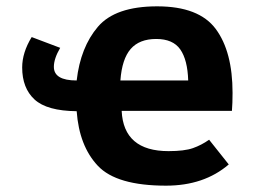

<svg xmlns="http://www.w3.org/2000/svg" viewBox="-20 -569 816 606"><path d="M50 -356Q50 -403 80 -452L170 -418Q150 -384 150 -358Q150 -315 222 -315Q234 -420 289 -484.5Q344 -549 476 -549Q608 -549 661 -477.5Q714 -406 714 -276Q714 -243 712 -219H364Q370 -92 512 -92Q562 -92 589 -101.5Q616 -111 640 -128L702 -50Q624 17 504 17Q348 17 289 -45.5Q230 -108 222 -218Q128 -219 89 -255Q50 -291 50 -356ZM360 -315H574Q572 -380 549 -413Q526 -446 473 -446Q420 -446 392.5 -414.5Q365 -383 360 -315Z"/></svg>

Font: Fix15 Mono
Style: Bold
Weight: 700
Designer: Carrois Corporate & Edenspiekermann AG
Foundry: Carrois Corporate GbR & Edenspiekermann AG
Version: Version 3.206